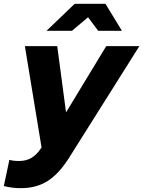

<svg xmlns="http://www.w3.org/2000/svg" viewBox="-76 -770 748 1003"><path d="M135 9 141 0 54 -529H223L269 -183L479 -529H652L285 54Q232 138 173 175.5Q114 213 33 213Q8 213 -14 210Q-36 207 -56 202L-27 65Q-17 68 -4.5 69.5Q8 71 24 71Q60 71 87 55.5Q114 40 135 9ZM437 -609 384 -680 300 -609H167L314 -750H475L561 -609Z"/></svg>

Font: Red Hat Display Black
Style: Italic
Weight: 900
Italic angle: -12°
Designer: Pentagram / MCKL
Foundry: Pentagram / MCKL
Version: Version 1.003; Red Hat Display Black Italic